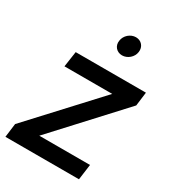

<svg xmlns="http://www.w3.org/2000/svg" viewBox="-200 -854 860 954"><g transform="rotate(30 229.5 -376.5)"><path d="M-18 0H404L416 -89H125L467 -460L477 -539H74L61 -450H335L-8 -79ZM233 -696C228 -665 250 -640 281 -640C312 -640 341 -665 345 -696C350 -728 328 -753 297 -753C266 -753 237 -728 233 -696Z"/></g></svg>

Font: Mluvka Medium
Style: Italic
Weight: 500
Italic angle: -8°
Designer: Modified by Jiří Krblich, Original typeface by Gumpita Rahayu
Foundry: Gumpita Rahayu & Jiří Krblich
Version: Version 2.000;Glyphs 3.1.1 (3134)